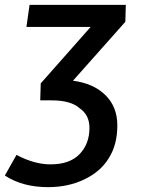

<svg xmlns="http://www.w3.org/2000/svg" viewBox="-135 -540 640 792"><path d="M63 232Q147 232 214 199.5Q281 167 314 112Q349 57 349 -23Q349 -99 300 -147.5Q251 -196 166 -207L382 -450L384 -520H-13L-26 -429H239L33 -196L31 -126H78Q158 -126 194 -93Q234 -66 234 -12Q234 53 193.5 95.5Q153 138 73 138Q7 138 -67 99L-115 184Q-42 232 63 232Z"/></svg>

Font: Brisa Sans Medium
Style: Italic
Weight: 600
Italic angle: -8°
Designer: Dalton Maag Ltd
Foundry: Dalton Maag Ltd
Version: Version 1.101;July 10, 2019;FontCreator 11.5.0.2425 64-bit